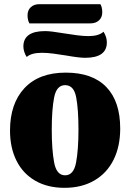

<svg xmlns="http://www.w3.org/2000/svg" viewBox="-20 -878 624 920"><path d="M556 -262Q556 -177 524.5 -113Q493 -49 432.5 -13.5Q372 22 289 22Q208 22 149 -12Q90 -46 59 -108Q28 -170 28 -252Q28 -382 97.5 -456Q167 -530 295 -530Q423 -530 489.5 -461Q556 -392 556 -262ZM356 -257Q356 -354 345 -412Q334 -470 292 -470Q251 -470 239.5 -411.5Q228 -353 228 -257Q228 -160 239.5 -99Q251 -38 292 -38Q333 -38 344.5 -99Q356 -160 356 -257ZM470 -819Q470 -795 454.5 -780.5Q439 -766 413 -766H121Q112 -781 112 -805Q112 -829 127.5 -843.5Q143 -858 169 -858H461Q470 -843 470 -819ZM492 -675Q492 -601 388 -601Q359 -601 297 -612Q268 -617 236.5 -621Q205 -625 181 -625Q130 -625 108 -605Q101 -615 96.5 -629Q92 -643 92 -655Q92 -729 196 -729Q224 -729 288 -718Q318 -713 349.5 -709Q381 -705 404 -705Q453 -705 476 -726Q492 -701 492 -675Z"/></svg>

Font: Sansita ExtraBold
Style: Regular
Weight: 800
Designer: Pablo Cosgaya
Foundry: Omnibus-Type
Version: Version 1.006